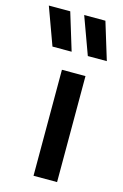

<svg xmlns="http://www.w3.org/2000/svg" viewBox="-172 -813 554 866"><g transform="rotate(15 104.5 -380.0)"><path d="M76.6 0V-495H186.6V0ZM262.1 -585H173.4L109.7 -759.5H208.8ZM97.8 -585H8.3L-55.4 -759.5H44.6Z"/></g></svg>

Font: Geologica Thin
Style: Regular
Weight: 100
Version: Version 1.010;gftools[0.9.28]